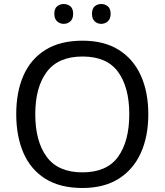

<svg xmlns="http://www.w3.org/2000/svg" viewBox="-20 -928 821 958"><path d="M720 -358Q720 -247 682.5 -164.5Q645 -82 572 -36Q499 10 391 10Q280 10 206.5 -36Q133 -82 97 -165Q61 -248 61 -359Q61 -469 97 -551Q133 -633 206.5 -679Q280 -725 392 -725Q499 -725 572 -679.5Q645 -634 682.5 -551.5Q720 -469 720 -358ZM156 -358Q156 -223 213 -145.5Q270 -68 391 -68Q513 -68 569 -145.5Q625 -223 625 -358Q625 -493 569 -569.5Q513 -646 392 -646Q271 -646 213.5 -569.5Q156 -493 156 -358ZM251 -859Q251 -885 265 -896.5Q279 -908 298 -908Q317 -908 331 -896.5Q345 -885 345 -859Q345 -834 331 -821.5Q317 -809 298 -809Q279 -809 265 -821.5Q251 -834 251 -859ZM439 -859Q439 -885 452.5 -896.5Q466 -908 485 -908Q504 -908 518 -896.5Q532 -885 532 -859Q532 -834 518 -821.5Q504 -809 485 -809Q466 -809 452.5 -821.5Q439 -834 439 -859Z"/></svg>

Font: Noto Sans
Style: Regular
Weight: 400
Designer: Monotype Design Team
Foundry: Monotype Imaging Inc.
Version: Version 2.007